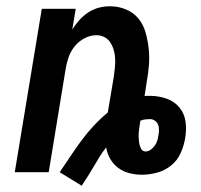

<svg xmlns="http://www.w3.org/2000/svg" viewBox="-20 -548 640 611"><path d="M240 43 170 0Q187 -25 204 -50.5Q221 -76 239 -100.5Q257 -125 278 -147.5Q299 -170 323 -190L342 -303Q344 -317 345.5 -331.5Q347 -346 346.5 -360Q346 -374 342.5 -387Q339 -400 332 -411.5Q325 -423 313 -429.5Q301 -436 287 -436Q268 -436 249.5 -426.5Q231 -417 218 -401Q205 -385 198.5 -366.5Q192 -348 189 -329L135 0H27L113 -520H221L210 -454Q220 -470 232.5 -484Q245 -498 261 -508.5Q277 -519 294.5 -523.5Q312 -528 330 -528Q357 -528 381 -518Q405 -508 420.5 -489Q436 -470 443 -445.5Q450 -421 453 -395Q456 -369 454 -342Q452 -315 447 -288L440 -242Q444 -243 448 -243Q452 -243 457 -243Q484 -243 509 -234.5Q534 -226 550.5 -206.5Q567 -187 570.5 -160.5Q574 -134 569 -107Q565 -83 554.5 -60Q544 -37 524 -21Q504 -5 479.5 1.5Q455 8 432 8Q411 8 391.5 3Q372 -2 356.5 -13.5Q341 -25 331 -42Q321 -59 318 -79Q306 -64 296.5 -48.5Q287 -33 278 -17.5Q269 -2 259.5 13Q250 28 240 43ZM443 -66Q452 -66 459.5 -71.5Q467 -77 472.5 -84.5Q478 -92 480.5 -100.5Q483 -109 484 -117Q486 -126 486 -135Q486 -144 483 -151.5Q480 -159 473 -164Q466 -169 457 -169Q450 -169 442 -168Q434 -167 427 -164L426 -160Q425 -151 423.5 -142.5Q422 -134 421.5 -125Q421 -116 421.5 -107Q422 -98 423.5 -90Q425 -82 429.5 -74Q434 -66 443 -66Z"/></svg>

Font: Iosevka Aile Semibold Oblique
Style: Regular
Weight: 600
Italic angle: -9°
Designer: Belleve Invis
Foundry: Belleve Invis
Version: Version 31.1.0; ttfautohint (v1.8.4)